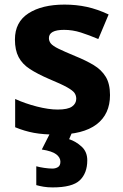

<svg xmlns="http://www.w3.org/2000/svg" viewBox="-20 -576 537 836"><path d="M459 -162Q459 -79 400.5 -34.5Q342 10 226 10Q169 10 128 2.5Q87 -5 46 -22V-145Q90 -125 141 -112Q192 -99 231 -99Q275 -99 293.5 -112Q312 -125 312 -146Q312 -160 304.5 -171Q297 -182 272 -196Q247 -210 194 -232Q143 -254 110 -275.5Q77 -297 61 -327.5Q45 -358 45 -404Q45 -480 104 -518Q163 -556 261 -556Q312 -556 358 -546Q404 -536 453 -513L408 -406Q368 -423 332 -434.5Q296 -446 259 -446Q226 -446 209.5 -437Q193 -428 193 -410Q193 -397 201.5 -386.5Q210 -376 234.5 -364Q259 -352 307 -332Q354 -313 388 -292.5Q422 -272 440.5 -241.5Q459 -211 459 -162ZM360 122Q360 178 327.5 209Q295 240 209 240Q187 240 169.5 237Q152 234 138 230V148Q152 152 172.5 155Q193 158 208 158Q222 158 232.5 151.5Q243 145 243 128Q243 110 225 96Q207 82 162 75L200 0H294L281 30Q311 40 335.5 62.5Q360 85 360 122Z"/></svg>

Font: Noto Sans Nag Mundari
Style: Bold
Weight: 700
Version: Version 1.000